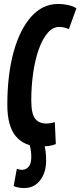

<svg xmlns="http://www.w3.org/2000/svg" viewBox="-20 -730 406 970"><path d="M183 10Q103 10 60 -41.5Q17 -93 17 -200Q17 -352 48.5 -466.5Q80 -581 137.5 -645.5Q195 -710 274 -710Q300 -710 324.5 -704.5Q349 -699 366 -688L328 -583Q301 -594 280 -594Q247 -594 221 -564Q195 -534 176.5 -482.5Q158 -431 148 -364Q138 -297 138 -223Q138 -156 157 -131Q176 -106 213 -106Q234 -106 257 -113L262 -2Q245 5 225.5 7.5Q206 10 183 10ZM49 210 65 123Q79 128 91 128Q111 128 124.5 112.5Q138 97 138 64Q138 44 135.5 28.5Q133 13 128 -5L201 -6Q208 14 210.5 36Q213 58 213 82Q213 141 183 180.5Q153 220 102 220Q72 220 49 210Z"/></svg>

Font: Georama ExtraCondensed
Style: Bold Italic
Weight: 700
Width: 2
Italic angle: -9°
Designer: Jean-Baptiste Levee
Foundry: Production Type
Version: Version 1.000